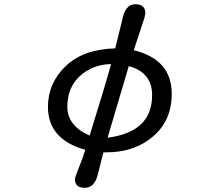

<svg xmlns="http://www.w3.org/2000/svg" viewBox="-20 -769 1040 909"><path d="M613.3 -531.2Q793 -487.3 793 -325.2Q793 -198.2 704.6 -123Q616.2 -47.9 486.3 -47.9H469.7L454.1 12.7L443.4 55.7Q428.7 120.1 380.9 120.1Q335 120.1 335 80.1Q335 69.3 352.5 26.9Q370.1 -15.6 383.8 -59.6Q207 -109.4 207 -262.7Q207 -375 290.5 -455.6Q374 -536.1 525.4 -540L557.6 -669.9Q571.3 -749 620.1 -749Q668 -749 668 -706.1L664.1 -685.5ZM505.9 -465.8Q418.9 -463.9 358.9 -409.7Q298.8 -355.5 298.8 -262.7Q298.8 -173.8 404.3 -127Q478.5 -365.2 505.9 -465.8ZM589.8 -456.1 489.3 -117.2Q700.2 -143.6 700.2 -318.4Q700.2 -425.8 589.8 -456.1Z"/></svg>

Font: MotoyaLMaru
Style: W3 mono
Weight: 400
Version: Version 1.01